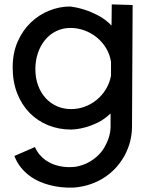

<svg xmlns="http://www.w3.org/2000/svg" viewBox="-20 -564 700 880"><path d="M587.9 -541 585 20Q584.5 51.8 576.7 83.3Q568.8 114.7 553.5 144.3Q538.1 173.8 515.4 200Q492.7 226.1 463.1 246.3Q433.6 266.6 397 279.5Q360.4 292.5 316.9 295.9Q257.8 297.9 205.6 283.7Q183.1 277.8 159.9 267.6Q136.7 257.3 115.2 241.5Q93.8 225.6 75.7 203.4Q57.6 181.2 45.9 150.9L140.1 109.9Q149.4 130.9 162.6 146Q175.8 161.1 190.9 171.4Q206.1 181.6 221.9 188Q237.8 194.3 252.9 197.3Q288.6 205.1 328.1 200.2Q362.3 193.4 387.5 179.2Q412.6 165 430.2 147.7Q447.8 130.4 458.7 111.1Q469.7 91.8 476.1 74.2Q482.4 56.6 484.6 42.2Q486.8 27.8 486.8 20V-43.9Q457.5 -16.1 426 -1.2Q394.5 13.7 367.7 20.5Q336.4 28.8 306.2 29.8Q249.5 29.8 200.7 10Q151.9 -9.8 115.7 -46.6Q79.6 -83.5 58.8 -136.2Q38.1 -189 38.1 -254.9Q38.1 -321.3 61 -373.3Q84 -425.3 121.3 -460.9Q158.7 -496.6 205.8 -515.4Q252.9 -534.2 300.8 -534.2Q334 -530.3 367.7 -519.5Q396.5 -510.3 429.7 -493.2Q462.9 -476.1 491.2 -446.8L492.2 -543.9ZM306.2 -64Q338.4 -64 368.7 -75.2Q398.9 -86.4 423.6 -106.7Q448.2 -127 465.3 -155Q482.4 -183.1 488.8 -216.8V-280.8Q483.4 -315.4 465.8 -344Q448.2 -372.6 422.9 -393.1Q397.5 -413.6 366.5 -424.8Q335.4 -436 303.2 -436Q268.1 -436 238.3 -421.6Q208.5 -407.2 187.3 -381.8Q166 -356.4 154.1 -321.8Q142.1 -287.1 142.1 -247.1Q142.1 -207 154.3 -173.3Q166.5 -139.6 188.2 -115.5Q210 -91.3 240 -77.6Q270 -64 306.2 -64Z"/></svg>

Font: McLaren
Style: Regular
Weight: 400
Designer: Astigmatic (AOETI)
Foundry: Astigmatic (AOETI)
Version: Version 1.000